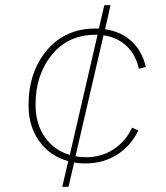

<svg xmlns="http://www.w3.org/2000/svg" viewBox="-20 -620 640 740"><path d="M515 -355Q504 -408 468.5 -442Q433 -476 379 -484L271 -18Q288 -14 312 -14Q372 -14 419 -45.5Q466 -77 489 -128L513 -117Q485 -58 431.5 -24Q378 10 308 10Q283 10 266 6L244 100H220L243 1Q173 -18 131.5 -75.5Q90 -133 90 -214Q90 -342 160.5 -426Q231 -510 348 -510H361L382 -600H406L385 -507Q446 -499 487 -461Q528 -423 542 -362ZM249 -23 356 -486H348Q243 -486 180 -409Q117 -332 117 -217Q117 -143 152.5 -92Q188 -41 249 -23Z"/></svg>

Font: Elaine Sans ExtraLight
Style: Italic
Weight: 275
Italic angle: -13°
Designer: Wei Huang
Foundry: Wei Huang
Version: Version 2.001;December 24, 2019;FontCreator 12.0.0.2547 64-b